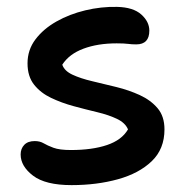

<svg xmlns="http://www.w3.org/2000/svg" viewBox="-20 -528 546 558"><path d="M188 10Q112 10 76 -17.5Q40 -45 40 -79Q40 -96 50.5 -107Q61 -118 81 -118Q96 -118 107 -111.5Q118 -105 135.5 -98.5Q153 -92 186 -92Q248 -92 291 -106.5Q334 -121 352 -152Q344 -171 320 -182.5Q296 -194 262.5 -202Q229 -210 194 -219.5Q159 -229 128.5 -243.5Q98 -258 79 -282Q60 -306 60 -344Q60 -383 83 -413.5Q106 -444 144 -465.5Q182 -487 228 -498Q274 -509 320 -508Q367 -507 390.5 -486Q414 -465 414 -439Q414 -399 376 -399Q363 -399 352 -400.5Q341 -402 319 -402Q264 -402 222.5 -386.5Q181 -371 161 -340Q167 -322 190.5 -311Q214 -300 248 -292Q282 -284 318.5 -275Q355 -266 386.5 -251.5Q418 -237 438 -213.5Q458 -190 458 -152Q458 -95 421 -59.5Q384 -24 322.5 -7Q261 10 188 10Z"/></svg>

Font: Shantell Sans Normal
Style: Regular
Weight: 500
Designer: Stephen Nixon, Anya Danilova, Shantell Martin
Foundry: Arrow Type
Version: Version 1.009;[a7da0bfa3]